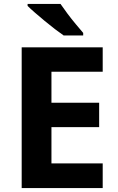

<svg xmlns="http://www.w3.org/2000/svg" viewBox="-20 -954 600 974"><path d="M501 0H90V-714H501V-590H241V-433H483V-309H241V-125H501ZM287 -934Q302 -912 322.5 -884.5Q343 -857 364.5 -831.5Q386 -806 402 -787V-774H303Q284 -787 258.5 -806.5Q233 -826 206.5 -848Q180 -870 157 -890Q134 -910 120 -924V-934Z"/></svg>

Font: Noto Sans Kannada
Style: Regular
Weight: 400
Designer: Jelle Bosma - Monotype Design Team
Foundry: Monotype Imaging Inc.
Version: Version 2.003